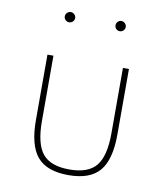

<svg xmlns="http://www.w3.org/2000/svg" viewBox="-77 -721 687 801"><g transform="rotate(10 266.0 -321.0)"><path d="M93.3 -188V-465.3H118.7V-188Q118.7 -91.8 152.6 -50.5Q186.5 -9.3 266.1 -9.3Q345.7 -9.3 379.4 -50.5Q413.1 -91.8 413.1 -188V-465.3H438.5V-188Q438.5 -81.1 397.9 -33.2Q357.4 14.6 266.1 14.6Q174.8 14.6 134 -33.2Q93.3 -81.1 93.3 -188ZM388.4 -620.1Q381.8 -613.8 373 -613.8Q364.3 -613.8 357.9 -620.1Q351.6 -626.5 351.6 -635.3Q351.6 -644 357.9 -650.6Q364.3 -657.2 373 -657.2Q381.8 -657.2 388.4 -650.6Q395 -644 395 -635.3Q395 -626.5 388.4 -620.1ZM143.3 -620.1Q136.7 -626.5 136.7 -635.3Q136.7 -644 143.3 -650.6Q149.9 -657.2 158.7 -657.2Q167.5 -657.2 174.1 -650.6Q180.7 -644 180.7 -635.3Q180.7 -626.5 174.1 -620.1Q167.5 -613.8 158.7 -613.8Q149.9 -613.8 143.3 -620.1Z"/></g></svg>

Font: Spartan MB Thin
Style: Regular
Weight: 100
Designer: Matt Bailey, Mirko Velimirovic
Foundry: Matt Bailey
Version: Version 1.005